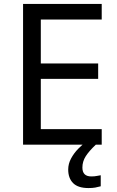

<svg xmlns="http://www.w3.org/2000/svg" viewBox="-20 -827 596 974"><path d="M496 -93H97V-807H496V-728H187V-505H478V-427H187V-172H496ZM398 23Q398 68 443 68Q460 68 471.5 65.5Q483 63 491 62V118Q477 122 463 124.5Q449 127 429 127Q376 127 351 102Q326 77 326 33Q326 4 340.5 -23Q355 -50 376.5 -72Q398 -94 418 -108L466 -93Q432 -61 415 -34.5Q398 -8 398 23Z"/></svg>

Font: Noto Sans Telugu UI
Style: Regular
Weight: 400
Designer: Jelle Bosma - Monotype Design Team
Foundry: Monotype Imaging Inc.
Version: Version 2.005; ttfautohint (v1.8.4.7-5d5b)